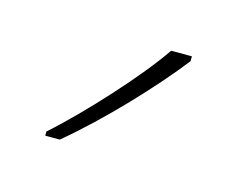

<svg xmlns="http://www.w3.org/2000/svg" viewBox="-41 -820 331 268"><g transform="rotate(15 124.5 -686.0)"><path d="M209 -759V-766H179C150 -723 85 -652 40 -612V-606H61C114 -650 174 -714 209 -759Z"/></g></svg>

Font: Noto Sans Gurmukhi Thin
Style: Regular
Weight: 100
Designer: Jelle Bosma - Monotype Design Team
Foundry: Monotype Imaging Inc.
Version: Version 2.004